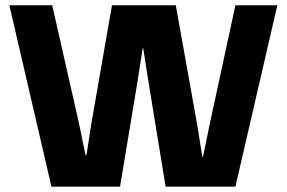

<svg xmlns="http://www.w3.org/2000/svg" viewBox="-20 -700 1075 720"><path d="M639.2 -680.2 719.2 -233.9 738.8 -111.8H741.2L766.1 -232.9L862.8 -680.2H1020L862.8 0H601.1L536.1 -397L517.1 -519H515.1L496.1 -397L430.2 0H172.9L15.1 -680.2H175.8L275.9 -238.8L300.8 -118.2H304.2L323.2 -240.2L399.9 -680.2Z"/></svg>

Font: TASA Orbiter Display Black
Style: Regular
Weight: 900
Designer: Weizhong Zhang
Version: Version 1.000;Glyphs 3.1.2 (3151)